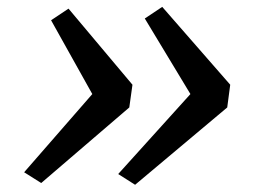

<svg xmlns="http://www.w3.org/2000/svg" viewBox="-20 -578 726 545"><path d="M363.5 -53.5 315.5 -84 520.5 -311 391 -525.5 440.5 -558.5 633.5 -337.5 625 -273ZM97 -58.5 48.5 -89 242 -311 125 -520.5 174.5 -553.5 356 -337.5 347 -273Z"/></svg>

Font: Merriweather
Style: Italic
Weight: 400
Italic angle: -7.8°
Designer: Eben Sorkin
Foundry: Eben Sorkin
Version: Version 2.100